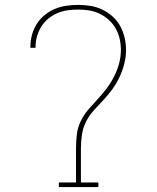

<svg xmlns="http://www.w3.org/2000/svg" viewBox="-20 -763 640 783"><path d="M220 0V-19H290V-159Q290 -187 293.5 -215.5Q297 -244 309.5 -269.5Q322 -295 340.5 -316.5Q359 -338 378.5 -359Q398 -380 415 -402.5Q432 -425 445 -450.5Q458 -476 465.5 -503.5Q473 -531 473 -559Q473 -582 468 -604.5Q463 -627 452 -646.5Q441 -666 424 -681.5Q407 -697 386.5 -707Q366 -717 343.5 -720.5Q321 -724 299 -724Q277 -724 255.5 -721Q234 -718 214 -709.5Q194 -701 177 -687Q160 -673 148.5 -654.5Q137 -636 131 -615Q125 -594 125 -572Q125 -571 125 -570Q125 -569 125 -568H104Q104 -569 104 -570.5Q104 -572 104 -573Q104 -597 110.5 -621Q117 -645 130 -665.5Q143 -686 162 -701.5Q181 -717 203.5 -726.5Q226 -736 250.5 -739.5Q275 -743 299 -743Q324 -743 349 -739Q374 -735 397 -724Q420 -713 439 -696Q458 -679 470 -657Q482 -635 488 -610Q494 -585 494 -560Q494 -531 487 -503.5Q480 -476 468 -450Q456 -424 439.5 -401Q423 -378 403.5 -357Q384 -336 364.5 -315Q345 -294 332 -269Q319 -244 314.5 -215.5Q310 -187 310 -159V-19H381V0Z"/></svg>

Font: Iosevka Slab Thin Extended
Style: Regular
Weight: 100
Width: 7
Monospace: yes
Designer: Belleve Invis
Foundry: Belleve Invis
Version: Version 11.1.1; ttfautohint (v1.8.3)